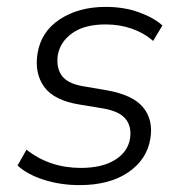

<svg xmlns="http://www.w3.org/2000/svg" viewBox="-20 -530 534 558"><path d="M211 8Q156 8 107.5 -7.5Q59 -23 31 -49L57 -95Q124 -42 215 -42Q277 -42 314.5 -65.5Q352 -89 358 -128Q363 -163 344.5 -185Q326 -207 279 -215L212 -226Q137 -238 108.5 -277.5Q80 -317 89 -374Q99 -438 154 -474Q209 -510 287 -510Q341 -510 384.5 -494Q428 -478 452 -456L425 -411Q399 -434 363.5 -446.5Q328 -459 287 -459Q226 -459 190.5 -434Q155 -409 148 -370Q143 -334 159 -311Q175 -288 218 -280L288 -268Q365 -255 395.5 -218.5Q426 -182 417 -127Q407 -66 352.5 -29Q298 8 211 8Z"/></svg>

Font: Mulish Light
Style: Italic
Weight: 300
Italic angle: -9°
Designer: Vernon Adams
Foundry: Vernon Adams
Version: Version 3.603; ttfautohint (v1.8.3)